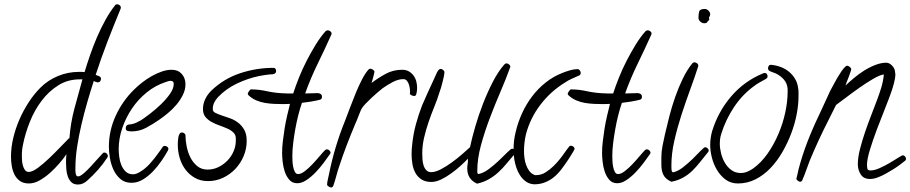

<svg xmlns="http://www.w3.org/2000/svg" viewBox="-20 -793 4168 879"><path d="M533.2 -757.8Q533.2 -754.9 532.2 -752.9Q501 -677.7 472.2 -603Q443.4 -528.3 418 -450.2Q424.8 -448.2 433.6 -444.3Q442.4 -440.4 442.4 -432.6Q442.4 -425.8 438.5 -420.9Q434.6 -416 427.7 -416Q423.8 -416 418.5 -418Q413.1 -419.9 409.2 -421.9Q394.5 -377 379.9 -326.2Q365.2 -275.4 353 -223.6Q340.8 -171.9 333 -120.6Q325.2 -69.3 325.2 -22.5Q325.2 -18.6 325.2 -12.2Q325.2 -5.9 326.2 0Q327.1 5.9 329.6 10.3Q332 14.6 337.9 14.6Q346.7 14.6 362.8 1Q378.9 -12.7 395.5 -30.8Q412.1 -48.8 427.2 -65.9Q442.4 -83 449.2 -89.8Q452.1 -94.7 458 -94.7Q463.9 -94.7 468.8 -89.8Q473.6 -85 473.6 -79.1Q473.6 -74.2 471.7 -72.3Q452.1 -42 428.7 -15.6Q405.3 10.7 378.9 34.2Q359.4 51.8 336.9 51.8Q317.4 51.8 306.6 41Q295.9 30.3 290.5 15.1Q285.2 0 283.7 -17.6Q282.2 -35.2 282.2 -49.8Q282.2 -59.6 282.7 -68.8Q283.2 -78.1 284.2 -86.9Q271.5 -68.4 252 -45.4Q232.4 -22.5 209.5 -2Q186.5 18.6 161.6 32.7Q136.7 46.9 112.3 46.9Q86.9 46.9 70.8 35.2Q54.7 23.4 45.9 5.4Q37.1 -12.7 33.7 -34.2Q30.3 -55.7 30.3 -75.2Q30.3 -117.2 40.5 -160.6Q50.8 -204.1 68.8 -245.6Q86.9 -287.1 111.3 -324.7Q135.7 -362.3 165 -391.6Q199.2 -425.8 245.1 -444.8Q291 -463.9 340.8 -463.9Q347.7 -463.9 354 -463.9Q360.4 -463.9 367.2 -462.9Q377.9 -499 392.1 -540Q406.2 -581.1 423.8 -622.1Q441.4 -663.1 462.4 -701.2Q483.4 -739.3 506.8 -768.6Q509.8 -773.4 516.6 -773.4Q522.5 -773.4 527.8 -769Q533.2 -764.6 533.2 -757.8ZM357.4 -429.7H349.6Q292 -430.7 247.6 -402.8Q203.1 -375 170.4 -331.5Q137.7 -288.1 116.7 -235.4Q95.7 -182.6 85.9 -133.8Q80.1 -108.4 80.1 -83Q80.1 -75.2 80.6 -62Q81.1 -48.8 84.5 -36.1Q87.9 -23.4 94.2 -14.6Q100.6 -5.9 112.3 -5.9Q127.9 -5.9 153.8 -24.9Q179.7 -43.9 206.5 -69.8Q233.4 -95.7 257.8 -121.1Q282.2 -146.5 293.9 -158.2Q295.9 -160.2 297.9 -160.2Q302.7 -228.5 320.8 -296.4Q338.9 -364.3 357.4 -429.7Z M829.1 -407.2Q829.1 -382.8 817.4 -358.9Q805.7 -335 787.6 -313.5Q769.5 -292 748 -274.4Q726.6 -256.8 708 -244.1Q679.7 -224.6 648.9 -208Q618.2 -191.4 582 -191.4Q574.2 -191.4 564.9 -193.4Q555.7 -195.3 555.7 -206.1Q555.7 -219.7 568.4 -222.7Q571.3 -223.6 575.2 -223.6Q579.1 -223.6 583 -224.6Q593.8 -226.6 604 -231.4Q614.3 -236.3 625 -242.2Q641.6 -252.9 667 -272.5Q692.4 -292 716.8 -315.4Q741.2 -338.9 758.3 -363.3Q775.4 -387.7 775.4 -409.2Q775.4 -422.9 760.7 -422.9Q754.9 -422.9 749 -420.9Q743.2 -418.9 737.3 -417Q690.4 -401.4 651.4 -369.6Q612.3 -337.9 584 -295.9Q555.7 -253.9 539.6 -206.1Q523.4 -158.2 523.4 -110.4Q523.4 -94.7 525.9 -74.7Q528.3 -54.7 535.6 -37.1Q543 -19.5 555.7 -7.3Q568.4 4.9 588.9 4.9Q596.7 4.9 603.5 2.4Q610.4 0 617.2 -3.9Q643.6 -18.6 666 -43.5Q688.5 -68.4 706.1 -93.8Q710.9 -99.6 715.3 -106.4Q719.7 -113.3 724.6 -120.1Q727.5 -125 734.4 -125Q740.2 -125 745.6 -121.1Q751 -117.2 751 -110.4Q751 -108.4 749 -104.5Q737.3 -83 719.7 -57.1Q702.1 -31.2 680.7 -8.8Q659.2 13.7 634.3 28.8Q609.4 43.9 582 43.9Q551.8 43.9 531.7 26.9Q511.7 9.8 500 -15.1Q488.3 -40 483.4 -68.8Q478.5 -97.7 478.5 -121.1Q478.5 -195.3 509.8 -263.2Q541 -331.1 593.8 -382.8Q609.4 -398.4 629.9 -414.6Q650.4 -430.7 673.3 -443.8Q696.3 -457 720.2 -465.3Q744.1 -473.6 766.6 -473.6Q794.9 -473.6 812 -454.6Q829.1 -435.5 829.1 -407.2Z M1244.1 -468.8Q1244.1 -456.1 1232.4 -454.1Q1227.5 -452.1 1223.1 -452.6Q1218.8 -453.1 1213.9 -452.1Q1202.1 -451.2 1190.9 -449.2Q1179.7 -447.3 1168 -445.3Q1115.2 -434.6 1064.9 -410.6Q1014.6 -386.7 977.5 -347.7Q966.8 -335.9 960.4 -322.8Q954.1 -309.6 954.1 -293Q954.1 -282.2 965.8 -276.4Q977.5 -270.5 994.6 -264.6Q1011.7 -258.8 1031.7 -252Q1051.8 -245.1 1068.8 -232.4Q1085.9 -219.7 1097.7 -199.7Q1109.4 -179.7 1109.4 -148.4Q1109.4 -112.3 1095.7 -79.1Q1082 -45.9 1057.6 -20Q1033.2 5.9 1001 21Q968.8 36.1 932.6 36.1Q898.4 36.1 872.6 21.5Q846.7 6.8 829.1 -16.6Q811.5 -40 802.7 -69.8Q793.9 -99.6 793.9 -130.9Q793.9 -136.7 794.4 -146Q794.9 -155.3 796.4 -164.1Q797.9 -172.9 801.8 -179.7Q805.7 -186.5 813.5 -186.5Q818.4 -186.5 823.7 -182.6Q829.1 -178.7 829.1 -172.9Q829.1 -150.4 834.5 -123Q839.8 -95.7 851.6 -72.3Q863.3 -48.8 882.8 -32.7Q902.3 -16.6 930.7 -16.6Q956.1 -16.6 979.5 -27.8Q1002.9 -39.1 1021 -57.6Q1039.1 -76.2 1049.3 -100.1Q1059.6 -124 1059.6 -149.4V-159.2Q1059.6 -175.8 1048.3 -186.5Q1037.1 -197.3 1020.5 -204.6Q1003.9 -211.9 984.4 -218.8Q964.8 -225.6 948.2 -234.9Q931.6 -244.1 920.4 -257.8Q909.2 -271.5 909.2 -293.9Q909.2 -317.4 919.4 -338.9Q929.7 -360.4 946.3 -377Q1003.9 -432.6 1078.6 -457.5Q1153.3 -482.4 1232.4 -482.4Q1238.3 -482.4 1241.2 -478Q1244.1 -473.6 1244.1 -468.8Z M1498 -639.6Q1498 -637.7 1497.6 -636.7Q1497.1 -635.7 1497.1 -634.8Q1466.8 -567.4 1434.6 -501.5Q1402.3 -435.5 1377 -365.2Q1387.7 -365.2 1397.5 -365.7Q1407.2 -366.2 1418 -366.2Q1422.9 -366.2 1429.2 -366.7Q1435.5 -367.2 1440.9 -365.7Q1446.3 -364.3 1450.2 -360.8Q1454.1 -357.4 1454.1 -349.6Q1454.1 -339.8 1446.3 -336.9Q1439.5 -335 1428.2 -332.5Q1417 -330.1 1404.8 -328.1Q1392.6 -326.2 1381.3 -324.7Q1370.1 -323.2 1362.3 -322.3Q1353.5 -296.9 1345.7 -266.1Q1337.9 -235.4 1332 -202.6Q1326.2 -169.9 1322.3 -138.2Q1318.4 -106.4 1318.4 -80.1Q1318.4 -73.2 1318.8 -59.1Q1319.3 -44.9 1321.8 -31.2Q1324.2 -17.6 1329.6 -6.8Q1335 3.9 1344.7 3.9Q1358.4 3.9 1376 -9.8Q1393.6 -23.4 1410.6 -41.5Q1427.7 -59.6 1442.9 -77.6Q1458 -95.7 1467.8 -105.5Q1471.7 -109.4 1476.6 -109.4Q1482.4 -109.4 1487.8 -104.5Q1493.2 -99.6 1493.2 -93.8Q1493.2 -90.8 1490.2 -86.9Q1479.5 -71.3 1462.4 -48.3Q1445.3 -25.4 1425.3 -4.4Q1405.3 16.6 1383.3 31.2Q1361.3 45.9 1340.8 45.9Q1318.4 45.9 1304.7 30.3Q1291 14.6 1283.7 -7.3Q1276.4 -29.3 1273.9 -53.2Q1271.5 -77.1 1271.5 -93.8Q1271.5 -117.2 1274.9 -146.5Q1278.3 -175.8 1283.2 -206.1Q1288.1 -236.3 1294.9 -265.1Q1301.8 -293.9 1307.6 -317.4Q1299.8 -317.4 1292.5 -316.9Q1285.2 -316.4 1277.3 -316.4Q1256.8 -316.4 1235.4 -317.4Q1213.9 -318.4 1193.4 -321.8Q1172.9 -325.2 1153.3 -333.5Q1133.8 -341.8 1118.2 -356.4Q1114.3 -359.4 1114.3 -365.2Q1114.3 -367.2 1120.1 -375.5Q1126 -383.8 1127.9 -383.8Q1164.1 -383.8 1199.2 -376Q1234.4 -368.2 1270.5 -366.2Q1282.2 -365.2 1294.4 -365.2Q1306.6 -365.2 1319.3 -365.2H1322.3Q1333 -398.4 1348.6 -437.5Q1364.3 -476.6 1383.8 -514.6Q1403.3 -552.7 1425.3 -588.4Q1447.3 -624 1470.7 -650.4Q1476.6 -654.3 1480.5 -654.3Q1486.3 -654.3 1492.2 -649.9Q1498 -645.5 1498 -639.6Z M1889.6 -390.6Q1889.6 -382.8 1888.7 -376Q1887.7 -369.1 1885.7 -361.3Q1883.8 -353.5 1875 -353.5Q1871.1 -353.5 1863.8 -356.9Q1856.4 -360.4 1856.4 -364.3L1857.4 -373Q1857.4 -379.9 1856 -389.6Q1854.5 -399.4 1851.1 -408.7Q1847.7 -418 1841.8 -424.3Q1835.9 -430.7 1826.2 -430.7Q1802.7 -430.7 1776.4 -416.5Q1750 -402.3 1731.4 -388.7Q1723.6 -382.8 1710 -371.1Q1696.3 -359.4 1681.6 -345.7Q1667 -332 1654.8 -319.3Q1642.6 -306.6 1637.7 -298.8Q1634.8 -294.9 1630.4 -284.7Q1626 -274.4 1621.6 -262.7Q1617.2 -251 1612.8 -240.2Q1608.4 -229.5 1605.5 -223.6Q1585.9 -176.8 1567.9 -129.9Q1549.8 -83 1534.2 -35.2Q1526.4 -12.7 1520 11.2Q1513.7 35.2 1505.9 57.6Q1502 65.4 1496.1 65.4Q1492.2 65.4 1484.9 61Q1477.5 56.6 1477.5 52.7Q1477.5 42 1481 28.3Q1484.4 14.6 1486.3 3.9Q1499 -59.6 1517.6 -121.1Q1536.1 -182.6 1560.5 -242.2Q1569.3 -265.6 1581.5 -297.9Q1593.8 -330.1 1607.4 -363.8Q1621.1 -397.5 1636.2 -427.2Q1651.4 -457 1667 -474.6Q1670.9 -478.5 1675.8 -478.5Q1679.7 -478.5 1687 -474.1Q1694.3 -469.7 1694.3 -464.8Q1694.3 -461.9 1692.4 -454.6Q1690.4 -447.3 1688.5 -439Q1686.5 -430.7 1684.1 -423.3Q1681.6 -416 1680.7 -413.1Q1711.9 -436.5 1746.1 -455.1Q1780.3 -473.6 1821.3 -473.6Q1838.9 -473.6 1851.6 -466.3Q1864.3 -459 1873 -447.3Q1881.8 -435.5 1885.7 -420.9Q1889.6 -406.2 1889.6 -390.6Z M2340.8 -96.7Q2340.8 -92.8 2336.9 -88.9Q2317.4 -66.4 2299.8 -44.9Q2282.2 -23.4 2262.2 -4.9Q2242.2 13.7 2218.3 27.3Q2194.3 41 2164.1 47.9Q2119.1 27.3 2119.1 -21.5Q2119.1 -32.2 2121.1 -43.5Q2123 -54.7 2122.1 -66.4Q2108.4 -51.8 2088.4 -33.7Q2068.4 -15.6 2045.4 1Q2022.5 17.6 1999 28.8Q1975.6 40 1955.1 40Q1927.7 40 1910.2 28.8Q1892.6 17.6 1882.3 -0.5Q1872.1 -18.6 1868.2 -41.5Q1864.3 -64.5 1864.3 -86.9Q1864.3 -110.4 1867.2 -132.8Q1872.1 -179.7 1883.8 -223.1Q1895.5 -266.6 1912.1 -309.6Q1924.8 -339.8 1938.5 -369.6Q1952.1 -399.4 1965.8 -428.7Q1970.7 -438.5 1975.6 -450.7Q1980.5 -462.9 1986.3 -470.7Q1991.2 -477.5 1998 -477.5Q2002.9 -477.5 2008.8 -472.7Q2014.6 -467.8 2014.6 -462.9Q2014.6 -456.1 2012.2 -443.8Q2009.8 -431.6 2006.3 -418.5Q2002.9 -405.3 1999.5 -393.1Q1996.1 -380.9 1993.2 -374Q1982.4 -338.9 1968.3 -304.2Q1954.1 -269.5 1941.9 -233.9Q1929.7 -198.2 1921.4 -162.1Q1913.1 -126 1913.1 -88.9Q1913.1 -78.1 1914.1 -64Q1915 -49.8 1918.9 -36.6Q1922.9 -23.4 1931.2 -14.2Q1939.5 -4.9 1954.1 -4.9Q1973.6 -4.9 1998.5 -18.1Q2023.4 -31.2 2048.3 -49.3Q2073.2 -67.4 2095.7 -86.9Q2118.2 -106.4 2131.8 -119.1Q2140.6 -161.1 2155.8 -213.4Q2170.9 -265.6 2191.4 -318.4Q2211.9 -371.1 2236.3 -418.5Q2260.7 -465.8 2289.1 -498Q2293.9 -502.9 2298.8 -502.9Q2304.7 -502.9 2310.5 -498Q2316.4 -493.2 2316.4 -486.3Q2315.4 -485.4 2315.4 -484.4Q2296.9 -432.6 2271 -372.6Q2245.1 -312.5 2221.7 -250.5Q2198.2 -188.5 2181.6 -127Q2165 -65.4 2165 -9.8Q2165 -5.9 2165.5 -2Q2166 2 2169.9 3.9Q2192.4 0 2217.3 -18.6Q2242.2 -37.1 2264.2 -58.1Q2286.1 -79.1 2302.7 -95.7Q2319.3 -112.3 2324.2 -112.3Q2330.1 -112.3 2335.4 -107.4Q2340.8 -102.5 2340.8 -96.7Z M2638.7 -460Q2638.7 -450.2 2630.9 -447.3Q2614.3 -439.5 2598.1 -432.6Q2582 -425.8 2566.4 -415Q2501 -375 2454.1 -313.5Q2407.2 -252 2387.7 -177.7Q2378.9 -139.6 2378.9 -100.6Q2378.9 -86.9 2380.9 -70.8Q2382.8 -54.7 2388.2 -39.1Q2393.6 -23.4 2402.8 -10.7Q2412.1 2 2426.8 7.8Q2427.7 8.8 2430.2 8.8Q2432.6 8.8 2433.6 8.8Q2458 8.8 2478.5 -4.4Q2499 -17.6 2515.6 -34.2Q2542 -60.5 2565.4 -94.7Q2570.3 -101.6 2575.2 -108.4Q2580.1 -115.2 2585 -121.1Q2587.9 -126 2593.8 -126Q2599.6 -126 2605 -121.6Q2610.4 -117.2 2610.4 -111.3Q2610.4 -109.4 2606 -101.6Q2601.6 -93.8 2595.7 -84.5Q2589.8 -75.2 2584.5 -66.9Q2579.1 -58.6 2577.1 -55.7Q2563.5 -35.2 2548.3 -15.6Q2533.2 3.9 2515.1 18.6Q2497.1 33.2 2474.6 42Q2452.1 50.8 2425.8 50.8Q2419.9 50.8 2417 49.8Q2398.4 46.9 2384.3 35.6Q2370.1 24.4 2359.9 8.3Q2349.6 -7.8 2343.8 -25.9Q2337.9 -43.9 2335 -60.5Q2333 -72.3 2332 -84Q2331.1 -95.7 2331.1 -108.4Q2331.1 -150.4 2340.8 -188.5Q2350.6 -231.4 2369.6 -273.4Q2388.7 -315.4 2416 -351.6Q2443.4 -387.7 2478.5 -415.5Q2513.7 -443.4 2556.6 -460Q2571.3 -465.8 2589.8 -471.2Q2608.4 -476.6 2625 -476.6Q2629.9 -476.6 2634.3 -470.7Q2638.7 -464.8 2638.7 -460Z M2962.9 -639.6Q2962.9 -637.7 2962.4 -636.7Q2961.9 -635.7 2961.9 -634.8Q2931.6 -567.4 2899.4 -501.5Q2867.2 -435.5 2841.8 -365.2Q2852.5 -365.2 2862.3 -365.7Q2872.1 -366.2 2882.8 -366.2Q2887.7 -366.2 2894 -366.7Q2900.4 -367.2 2905.8 -365.7Q2911.1 -364.3 2915 -360.8Q2918.9 -357.4 2918.9 -349.6Q2918.9 -339.8 2911.1 -336.9Q2904.3 -335 2893.1 -332.5Q2881.8 -330.1 2869.6 -328.1Q2857.4 -326.2 2846.2 -324.7Q2835 -323.2 2827.1 -322.3Q2818.4 -296.9 2810.5 -266.1Q2802.7 -235.4 2796.9 -202.6Q2791 -169.9 2787.1 -138.2Q2783.2 -106.4 2783.2 -80.1Q2783.2 -73.2 2783.7 -59.1Q2784.2 -44.9 2786.6 -31.2Q2789.1 -17.6 2794.4 -6.8Q2799.8 3.9 2809.6 3.9Q2823.2 3.9 2840.8 -9.8Q2858.4 -23.4 2875.5 -41.5Q2892.6 -59.6 2907.7 -77.6Q2922.9 -95.7 2932.6 -105.5Q2936.5 -109.4 2941.4 -109.4Q2947.3 -109.4 2952.6 -104.5Q2958 -99.6 2958 -93.8Q2958 -90.8 2955.1 -86.9Q2944.3 -71.3 2927.2 -48.3Q2910.2 -25.4 2890.1 -4.4Q2870.1 16.6 2848.1 31.2Q2826.2 45.9 2805.7 45.9Q2783.2 45.9 2769.5 30.3Q2755.9 14.6 2748.5 -7.3Q2741.2 -29.3 2738.8 -53.2Q2736.3 -77.1 2736.3 -93.8Q2736.3 -117.2 2739.7 -146.5Q2743.2 -175.8 2748 -206.1Q2752.9 -236.3 2759.8 -265.1Q2766.6 -293.9 2772.5 -317.4Q2764.6 -317.4 2757.3 -316.9Q2750 -316.4 2742.2 -316.4Q2721.7 -316.4 2700.2 -317.4Q2678.7 -318.4 2658.2 -321.8Q2637.7 -325.2 2618.2 -333.5Q2598.6 -341.8 2583 -356.4Q2579.1 -359.4 2579.1 -365.2Q2579.1 -367.2 2585 -375.5Q2590.8 -383.8 2592.8 -383.8Q2628.9 -383.8 2664.1 -376Q2699.2 -368.2 2735.4 -366.2Q2747.1 -365.2 2759.3 -365.2Q2771.5 -365.2 2784.2 -365.2H2787.1Q2797.9 -398.4 2813.5 -437.5Q2829.1 -476.6 2848.6 -514.6Q2868.2 -552.7 2890.1 -588.4Q2912.1 -624 2935.5 -650.4Q2941.4 -654.3 2945.3 -654.3Q2951.2 -654.3 2957 -649.9Q2962.9 -645.5 2962.9 -639.6Z M3231.4 -727.5Q3231.4 -721.7 3226.6 -713.9L3225.6 -710.9Q3227.5 -705.1 3227.5 -702.1Q3220.7 -697.3 3217.8 -691.9Q3214.8 -686.5 3204.1 -686.5Q3195.3 -686.5 3186.5 -693.8Q3177.7 -701.2 3177.7 -711.9Q3177.7 -729.5 3181.2 -740.7Q3184.6 -752 3207 -752Q3215.8 -752 3223.6 -744.1Q3231.4 -736.3 3231.4 -727.5ZM3224.6 -104.5Q3224.6 -99.6 3221.7 -96.7Q3203.1 -74.2 3186 -52.2Q3168.9 -30.3 3149.9 -11.7Q3130.9 6.8 3107.4 20Q3084 33.2 3053.7 39.1Q3027.3 27.3 3017.6 8.3Q3007.8 -10.7 3007.8 -38.1V-73.2Q3007.8 -98.6 3013.2 -126Q3018.6 -153.3 3024.4 -178.7Q3033.2 -216.8 3044.4 -260.7Q3055.7 -304.7 3070.8 -348.1Q3085.9 -391.6 3105.5 -432.1Q3125 -472.7 3149.4 -502.9Q3154.3 -507.8 3159.2 -507.8Q3165 -507.8 3170.9 -503.4Q3176.8 -499 3176.8 -492.2V-490.2Q3160.2 -438.5 3139.2 -381.3Q3118.2 -324.2 3099.1 -265.1Q3080.1 -206.1 3066.9 -147.5Q3053.7 -88.9 3053.7 -34.2Q3053.7 -28.3 3054.2 -17.6Q3054.7 -6.8 3060.5 -3.9Q3082 -7.8 3106 -26.4Q3129.9 -44.9 3150.9 -65.4Q3171.9 -85.9 3187.5 -102.5Q3203.1 -119.1 3209 -119.1Q3213.9 -119.1 3219.2 -114.3Q3224.6 -109.4 3224.6 -104.5Z M3635.7 -351.6Q3635.7 -314.5 3627.4 -270.5Q3619.1 -226.6 3602.5 -182.6Q3585.9 -138.7 3562 -97.2Q3538.1 -55.7 3507.3 -23.4Q3476.6 8.8 3439 27.8Q3401.4 46.9 3358.4 46.9Q3326.2 46.9 3302.7 29.8Q3279.3 12.7 3263.2 -13.7Q3247.1 -40 3239.3 -70.8Q3231.4 -101.6 3231.4 -128.9Q3231.4 -161.1 3240.2 -192.4Q3267.6 -282.2 3328.1 -352.5Q3388.7 -422.9 3475.6 -458Q3477.5 -459 3480.5 -459Q3487.3 -459 3490.7 -454.1Q3494.1 -449.2 3494.1 -443.4Q3494.1 -436.5 3486.3 -431.6Q3472.7 -423.8 3459 -416.5Q3445.3 -409.2 3431.6 -398.4Q3377.9 -359.4 3339.8 -301.8Q3301.8 -244.1 3282.2 -180.7Q3275.4 -160.2 3275.4 -134.8Q3275.4 -114.3 3281.2 -90.8Q3287.1 -67.4 3298.8 -47.4Q3310.5 -27.3 3328.6 -14.2Q3346.7 -1 3371.1 -1Q3386.7 -1 3400.9 -6.8Q3415 -12.7 3427.7 -21.5Q3464.8 -47.9 3494.1 -89.8Q3523.4 -131.8 3543.9 -180.2Q3564.5 -228.5 3575.2 -278.8Q3585.9 -329.1 3585.9 -374V-385.7Q3584 -411.1 3568.8 -428.7Q3553.7 -446.3 3531.2 -457Q3524.4 -460 3518.1 -461.9Q3511.7 -463.9 3505.9 -466.8Q3496.1 -470.7 3496.1 -480.5Q3496.1 -487.3 3500 -492.2Q3503.9 -497.1 3510.7 -496.1H3511.7Q3533.2 -494.1 3554.2 -486.3Q3575.2 -478.5 3591.8 -464.8Q3608.4 -451.2 3619.6 -432.6Q3630.9 -414.1 3633.8 -390.6Q3635.7 -380.9 3635.7 -371.6Q3635.7 -362.3 3635.7 -351.6Z M4127.9 -65.4Q4127.9 -59.6 4123 -56.6Q4112.3 -47.9 4097.7 -37.1Q4083 -26.4 4066.4 -16.1Q4049.8 -5.9 4033.7 2.9Q4017.6 11.7 4004.9 16.6Q3982.4 26.4 3962.9 26.4Q3933.6 26.4 3920.4 5.4Q3907.2 -15.6 3907.2 -41Q3907.2 -71.3 3917 -109.9Q3926.8 -148.4 3940.4 -188.5Q3954.1 -228.5 3969.2 -267.1Q3984.4 -305.7 3995.1 -335Q4005.9 -363.3 4014.6 -392.1Q4023.4 -420.9 4026.4 -452.1Q4008.8 -450.2 3978.5 -432.6Q3948.2 -415 3915.5 -392.1Q3882.8 -369.1 3853.5 -346.7Q3824.2 -324.2 3807.6 -312.5L3772.5 -242.2Q3749 -196.3 3728 -150.9Q3707 -105.5 3687.5 -58.6Q3678.7 -36.1 3670.9 -13.7Q3663.1 8.8 3653.3 31.2Q3650.4 39.1 3642.6 39.1Q3638.7 39.1 3632.3 34.2Q3626 29.3 3626 25.4Q3626 24.4 3627.4 19Q3628.9 13.7 3630.4 6.8Q3631.8 0 3633.3 -5.9Q3634.8 -11.7 3634.8 -13.7Q3651.4 -78.1 3675.3 -140.6Q3699.2 -203.1 3728.5 -263.7Q3742.2 -292 3754.9 -320.8Q3767.6 -349.6 3781.2 -377.9Q3787.1 -388.7 3795.4 -404.3Q3803.7 -419.9 3813 -436Q3822.3 -452.1 3832 -466.3Q3841.8 -480.5 3850.6 -488.3Q3854.5 -492.2 3859.4 -492.2Q3863.3 -492.2 3870.1 -486.8Q3877 -481.4 3877 -476.6Q3877 -473.6 3873.5 -462.9Q3870.1 -452.1 3865.2 -439.9Q3860.4 -427.7 3856 -416.5Q3851.6 -405.3 3850.6 -401.4Q3867.2 -417 3889.2 -435.5Q3911.1 -454.1 3936 -469.7Q3960.9 -485.4 3987.3 -495.6Q4013.7 -505.9 4037.1 -505.9Q4050.8 -505.9 4063 -493.7Q4075.2 -481.4 4077.1 -467.8Q4079.1 -458 4079.1 -453.1Q4079.1 -436.5 4072.8 -412.6Q4066.4 -388.7 4060.5 -372.1Q4050.8 -343.8 4032.2 -297.4Q4013.7 -251 3995.1 -202.1Q3976.6 -153.3 3962.9 -108.4Q3949.2 -63.5 3949.2 -38.1Q3949.2 -27.3 3951.2 -20Q3953.1 -12.7 3965.8 -12.7Q3983.4 -12.7 4007.3 -23.4Q4031.2 -34.2 4053.7 -47.4Q4076.2 -60.5 4092.8 -71.3Q4109.4 -82 4113.3 -82Q4119.1 -82 4123.5 -76.7Q4127.9 -71.3 4127.9 -65.4Z"/></svg>

Font: Calligraffitti
Style: Regular
Weight: 400
Designer: Dathan Boardman
Foundry: Open Window
Version: Version 1.002